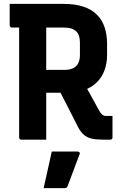

<svg xmlns="http://www.w3.org/2000/svg" viewBox="-20 -720 640 990"><path d="M396.8 -320Q422.8 -273.7 444.9 -234.1Q467 -194.5 492.1 -148.2Q500.9 -133.5 508.5 -127.8Q516 -122.1 527.4 -122.1Q531.9 -122.1 534.7 -122.1Q537.5 -122.1 541.5 -122.1H560Q560 -91.6 560 -66.6Q560 -41.5 560 -11Q560 -6 557 -3Q554 0 549 0Q542 0 530.3 0Q518.6 0 508.9 0Q475.1 0 452 -5.4Q428.8 -10.9 412.2 -25.2Q395.6 -39.6 381.6 -66.3Q355.8 -116.8 330.5 -167.2Q305.1 -217.6 278.5 -267.9ZM30 -700Q98.6 -700 168 -700Q237.5 -700 306 -700Q366.7 -700 409.7 -685.8Q452.7 -671.6 479.8 -644.2Q506.9 -616.9 519.5 -579.1Q532.1 -541.2 532.1 -493.9V-437.6Q532.1 -392.2 518.1 -355.6Q504.2 -319 477.5 -293.8Q450.8 -268.5 413 -255.1Q375.2 -241.8 327.4 -241.8Q297.2 -241.8 266.4 -241.8Q235.7 -241.8 205.3 -241.8L194.3 -236.2V-359.6Q223.3 -359.6 252.5 -359.6Q281.8 -359.6 310.7 -359.6Q338.5 -359.6 356.5 -368Q374.5 -376.3 383.3 -393.7Q392.1 -411.1 392.1 -436.5V-501Q392.1 -520.2 387.5 -534.4Q382.8 -548.5 373.4 -557.8Q363.9 -567.3 348.3 -572.6Q332.8 -577.9 310.7 -577.9Q266.4 -577.9 220.9 -577.9Q175.4 -577.9 130.8 -577.9Q86.1 -577.9 41 -577.9Q36 -577.9 33 -580.9Q30 -583.9 30 -588.9Q30 -618.4 30 -644.4Q30 -670.5 30 -700ZM218.3 0Q185.3 0 154.4 0Q123.6 0 89.7 0Q84.7 0 81.7 -3Q78.7 -6 78.7 -11Q78.7 -91.6 78.7 -167.4Q78.7 -243.2 78.7 -318.2Q78.7 -393.1 78.7 -469.4Q78.7 -545.6 78.7 -625.4H230.3L218.3 -598.1Q218.3 -564.9 218.3 -532.6Q218.3 -500.3 218.3 -469.6Q218.3 -407.6 218.3 -348.1Q218.3 -288.6 218.3 -227.5Q218.3 -166.4 218.3 -98.3Q218.3 -71.4 218.3 -46.4Q218.3 -21.4 218.3 0ZM246.8 61.5Q269.8 61.5 291.7 61.5Q313.7 61.5 336.1 61.5Q358.4 61.5 379.9 61.5Q385.9 61.5 389.4 65Q392.8 68.6 390.8 74.6Q379.8 103.6 369.7 129.9Q359.7 156.3 350.1 182.6Q340.5 208.9 328.5 239.9Q327.5 243.9 324 246.9Q320.5 249.9 313.5 249.9Q293.6 249.9 265.5 249.9Q237.3 249.9 205 249.9Q212.4 216.9 219.5 184.9Q226.6 152.8 233.6 121.9Q240.7 90.9 246.8 61.5Z"/></svg>

Font: Recursive Sans Linear Light
Style: Regular
Weight: 300
Version: Version 1.085